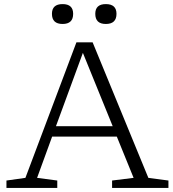

<svg xmlns="http://www.w3.org/2000/svg" viewBox="-20 -917 846 937"><path d="M704 -49 802 -36V0H527V-36L632 -49L550 -250.5H234.5L161 -49L259.5 -36V0H11.5V-36L104 -49L353 -710.5H432ZM253 -301H530L384.5 -659ZM285.5 -800Q233.5 -800 233.5 -849.5Q233.5 -897 285.5 -897Q337 -897 337 -849.5Q337 -800 285.5 -800ZM496.5 -800Q445 -800 445 -849.5Q445 -897 496.5 -897Q548.5 -897 548.5 -849.5Q548.5 -800 496.5 -800Z"/></svg>

Font: Newsreader 6pt Light
Style: Regular
Weight: 300
Designer: Hugues Gentile
Foundry: Production Type
Version: Version 1.003; ttfautohint (v1.8.3)